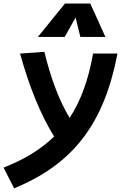

<svg xmlns="http://www.w3.org/2000/svg" viewBox="-77 -815 683 1066"><path d="M1.5 230.5C329.1 96.2 500.5 -127.4 575.2 -517.6H439.9C414.1 -374 373 -256.8 309.6 -160.6C253.4 -252.9 206.5 -374.5 169.4 -527.3L34.2 -517.6C87.4 -327.6 149.9 -175.3 223.6 -57.1C151.4 13.2 59.6 69.8 -57.1 115.7ZM424.3 -795.4H283.7L133.3 -609.9H282.2L342.8 -717.8L369.1 -609.9H508.3Z"/></svg>

Font: Cascadia Mono PL
Style: Bold Italic
Weight: 700
Italic angle: -10°
Monospace: yes
Designer: Aaron Bell
Foundry: Saja Typeworks
Version: Version 2404.023